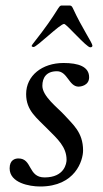

<svg xmlns="http://www.w3.org/2000/svg" viewBox="-20 -666 373 698"><path d="M95 -499C95 -496 101 -495 102 -495C114 -495 198 -579 213 -579C222 -579 294 -494 308 -494C314 -494 316 -497 316 -500C316 -510 278 -564 245 -636C241 -646 236 -646 231 -646H205C190 -646 198 -631 99 -506C97 -503 95 -500 95 -499ZM15 -54C15 -1 87 12 126 12C254 12 282 -83 282 -119C282 -186 244 -214 213 -249C189 -275 134 -316 134 -354C134 -384 149 -407 187 -407C226 -407 230 -351 266 -351C271 -351 304 -354 304 -385C304 -424 265 -437 211 -437C133 -437 75 -391 75 -324C75 -264 113 -238 153 -197C189 -161 222 -132 222 -85C222 -73 215 -21 142 -21C81 -21 98 -90 47 -90C35 -90 15 -85 15 -54Z"/></svg>

Font: OFL Sorts Mill Goudy
Style: Italic
Weight: 500
Italic angle: -6°
Version: Version 003.000